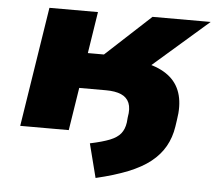

<svg xmlns="http://www.w3.org/2000/svg" viewBox="-50 -553 895 796"><g transform="rotate(5 397.5 -155.0)"><path d="M376 188 340 47Q392 36 422 24Q452 12 466.5 -6Q481 -24 485 -52L487 -74Q494 -111 484.5 -134Q475 -157 450.5 -167.5Q426 -178 387 -178H276L248 0H46L124 -498H326L299 -325H366L553 -498H795L494 -236L429 -316Q505 -315 558.5 -300.5Q612 -286 645 -257Q678 -228 689.5 -183.5Q701 -139 691 -80L687 -53Q680 -7 659 30Q638 67 601.5 96Q565 125 509 147.5Q453 170 376 188Z"/></g></svg>

Font: Nunito Sans 10pt Expanded Black
Style: Italic
Weight: 900
Width: 7
Italic angle: -9°
Designer: Vernon Adams
Foundry: Vernon Adams
Version: Version 3.101;gftools[0.9.27]